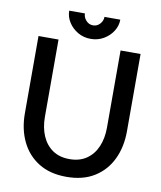

<svg xmlns="http://www.w3.org/2000/svg" viewBox="-96 -965 883 1052"><g transform="rotate(10 345.5 -439.5)"><path d="M172.9 -722.7V-293Q172.9 -233.9 192.6 -187.5Q212.4 -141.1 250.7 -114.5Q289.1 -87.9 345.2 -87.9Q401.4 -87.9 439.9 -114.5Q478.5 -141.1 498.3 -187.5Q518.1 -233.9 518.1 -293V-722.7H629.4V-293Q629.4 -205.1 596.4 -136.5Q563.5 -67.9 500.2 -28.6Q437 10.7 345.2 10.7Q253.9 10.7 190.7 -28.6Q127.4 -67.9 94.5 -136.5Q61.5 -205.1 61.5 -293V-722.7ZM345.2 -756.8Q305.7 -756.8 273.4 -775.6Q241.2 -794.4 222.2 -824.5Q203.1 -854.5 203.1 -888.7H290.5Q290.5 -867.2 306.4 -849.6Q322.3 -832 345.2 -832Q368.2 -832 383.8 -849.6Q399.4 -867.2 399.4 -888.7H487.3Q487.3 -854.5 468.3 -824.5Q449.2 -794.4 417 -775.6Q384.8 -756.8 345.2 -756.8Z"/></g></svg>

Font: Giphurs Medium
Style: Regular
Weight: 500
Version: Version 0.920; ttfautohint (v1.8.4.7-5d5b)